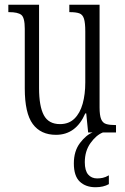

<svg xmlns="http://www.w3.org/2000/svg" viewBox="-20 -556 526 806"><path d="M215 10Q151 10 117.5 -35.5Q84 -81 84 -185V-435Q84 -482 69.5 -493.5Q55 -505 19 -505H15V-536H144V-186Q144 -110 164 -72.5Q184 -35 232 -35Q269 -35 292.5 -58Q316 -81 327 -120.5Q338 -160 338 -210V-424Q338 -460 332.5 -477.5Q327 -495 313 -500Q299 -505 274 -505H271V-536H398V-105Q398 -72 404.5 -56Q411 -40 425.5 -35.5Q440 -31 464 -31H467V0H350L342 -80H338Q299 10 215 10ZM381 230Q340 230 315 206.5Q290 183 290 130Q290 78 316 44Q342 10 369 0H412Q384 11 360 44.5Q336 78 336 125Q336 160 350 176.5Q364 193 388 193Q400 193 411.5 190.5Q423 188 437 180V217Q414 230 381 230Z"/></svg>

Font: Noto Serif ExtraCondensed Light
Style: Regular
Weight: 300
Width: 2
Designer: Monotype Design Team
Foundry: Monotype Imaging Inc.
Version: Version 2.014; ttfautohint (v1.8.4.7-5d5b)